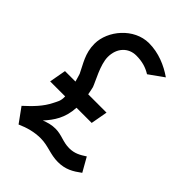

<svg xmlns="http://www.w3.org/2000/svg" viewBox="-182 -675 778 778"><g transform="rotate(45 206.5 -286.5)"><path d="M22 -45 67 17C101 2 134 -7 170 -7C213 -7 243 12 287 12C330 12 357 -4 388 -27L354 -87C331 -72 311 -60 280 -60C243 -60 221 -77 185 -77C164 -77 146 -72 125 -64C156 -98 182 -136 185 -197H272L285 -269H180C178 -280 176 -291 173 -303C165 -326 129 -388 129 -432C129 -484 162 -518 207 -518C241 -518 267 -510 291 -495L354 -540C314 -568 263 -590 208 -590C122 -590 53 -507 53 -432C53 -376 79 -342 97 -303C101 -291 104 -279 107 -269H47L34 -197H120C121 -170 112 -160 105 -145C86 -106 56 -76 22 -45Z"/></g></svg>

Font: Charger Sport
Style: Nrw
Weight: 400
Designer: Jasper
Foundry: Cannot Into Space Fonts
Version: Version 1.1